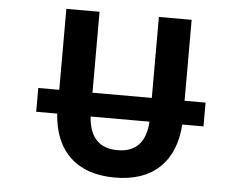

<svg xmlns="http://www.w3.org/2000/svg" viewBox="-52 -796 1104 872"><g transform="rotate(5 500.0 -360.0)"><path d="M636.7 -254.9H368.2Q377.9 -113.3 502.9 -113.3Q627.9 -113.3 636.7 -254.9ZM120.1 -254.9V-363.3H215.8V-732.4H367.2V-363.3H637.7V-732.4H787.1V-363.3H882.8V-254.9H786.1Q777.3 -126 704.1 -57.1Q630.9 11.7 501.5 11.7Q372.1 11.7 298.3 -57.1Q224.6 -126 215.8 -254.9Z"/></g></svg>

Font: Gen Shin Gothic Monospace Bold
Style: Bold
Weight: 700
Designer: [Source Han Sans]
Ryoko NISHIZUKA  (kana & ideographs); Paul D. Hunt (Latin, Greek & Cyrillic); Wenlong ZHANG  (bopomofo
Version: Version 1.002.20150607